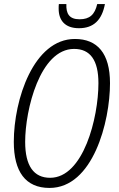

<svg xmlns="http://www.w3.org/2000/svg" viewBox="-20 -916 585 946"><path d="M369 -777C441 -777 482 -817 497 -896H459C447 -844 422 -821 372 -821C321 -821 305 -849 307 -896H270C269 -890 269 -882 269 -873C269 -816 300 -777 369 -777ZM224 10C438 10 522 -316 522 -506C522 -653 460 -724 349 -724C146 -724 48 -426 48 -217C48 -71 105 10 224 10ZM227 -40C146 -40 104 -99 104 -217C104 -375 177 -675 345 -675C425 -675 465 -619 465 -506C465 -336 391 -40 227 -40Z"/></svg>

Font: Noto Sans Condensed Light
Style: Italic
Weight: 300
Width: 3
Italic angle: -12°
Designer: Monotype Design Team
Foundry: Monotype Imaging Inc.
Version: Version 2.013